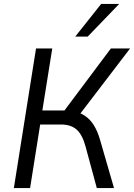

<svg xmlns="http://www.w3.org/2000/svg" viewBox="-20 -950 677 970"><path d="M50 0 162 -705H244L194 -392H318L293 -375L540 -705H637L375 -362L344 -388Q380 -384 407.5 -366Q435 -348 454 -317.5Q473 -287 485 -245L556 0H469L413 -207Q397 -268 368 -294.5Q339 -321 288 -321H183L132 0ZM360 -765 491 -930H582L423 -765Z"/></svg>

Font: Nunito Sans 10pt SemiCondensed
Style: Italic
Weight: 400
Width: 4
Italic angle: -9°
Designer: Vernon Adams
Foundry: Vernon Adams
Version: Version 3.101;gftools[0.9.27]